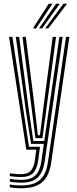

<svg xmlns="http://www.w3.org/2000/svg" viewBox="-20 -796 409 1021"><path d="M91.2 205.2Q76.5 205.2 59 203.6Q41.5 202 32.2 199.8V185Q44.8 187.5 61.5 188.9Q78.2 190.2 91.2 190.2Q138 190.2 167.4 176.9Q196.8 163.5 212.8 136.1Q228.8 108.8 234.8 67L331 -600H349L252 69.8Q245.5 113.2 228.5 143.5Q211.5 173.8 178.6 189.5Q145.8 205.2 91.2 205.2ZM91.2 145.5Q80.2 145.5 64.6 144.2Q49 143 32.2 140.8V126.2Q49.8 128 64.8 129.2Q79.8 130.5 91.2 130.5Q129.2 130.5 145 110.6Q160.8 90.8 165.8 55.2L172.8 0H119.8L28.2 -600H46L134 -15.5H192.8L183 58.2Q177 101.5 156.8 123.5Q136.5 145.5 91.2 145.5ZM91.2 175.5Q79.2 175.5 62.6 174.1Q46 172.8 32.2 170.2V155.8Q47.8 157.8 63.8 159.1Q79.8 160.5 91.2 160.5Q143.8 160.5 168.2 136.4Q192.8 112.2 200.2 61L213 -30.8H145.2L116 -217.5L64 -600H81.8L130.8 -229.8L157.2 -46.2H215.5L295.8 -600H313.5L217.5 64Q209.5 117.2 182.4 146.4Q155.2 175.5 91.2 175.5ZM168.5 -61.5 145.5 -241.5 99.5 -600H117.2L161 -252.8L181.5 -77H192.5L214.8 -255.2L260.2 -600H278L229.5 -237.2L205.8 -61.5ZM155 -645 239 -776H259L171.8 -645ZM220.2 -645 317 -776H336.8L237 -645ZM187.5 -645 278 -776H298L204.2 -645Z"/></svg>

Font: Big Shoulders Inline Display Thin SemiBold
Style: Regular
Weight: 600
Version: Version 2.002